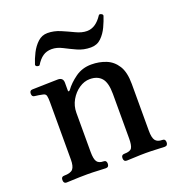

<svg xmlns="http://www.w3.org/2000/svg" viewBox="-123 -769 810 871"><g transform="rotate(-20 282.5 -333.5)"><path d="M51 0Q37 0 37 -17Q37 -33 51 -33Q83 -33 94 -46Q105 -59 105 -91V-369Q105 -388 102.5 -399Q100 -410 86 -412Q79 -414 67.5 -415.5Q56 -417 49 -418Q36 -419 36 -434Q36 -450 50 -450Q53 -450 70.5 -450.5Q88 -451 110 -451.5Q132 -452 150.5 -452.5Q169 -453 175 -453Q199 -452 199 -428V-390Q199 -386 201.5 -385.5Q204 -385 208 -389Q228 -417 261.5 -441Q295 -465 339 -465Q377 -465 409.5 -452Q442 -439 462 -407.5Q482 -376 482 -319V-93Q482 -59 492 -46Q502 -33 525 -33Q540 -33 540 -17Q540 0 525 0Q515 0 487 -1.5Q459 -3 434 -3Q409 -3 381 -1.5Q353 0 342 0Q327 0 327 -17Q327 -33 342 -33Q371 -33 378.5 -46Q386 -59 386 -91V-306Q386 -360 366.5 -382.5Q347 -405 310 -405Q283 -405 258 -388Q233 -371 217 -343Q201 -315 201 -282V-93Q201 -59 210 -46Q219 -33 241 -33Q256 -33 256 -17Q256 0 241 0Q230 0 204 -1.5Q178 -3 153 -3Q136 -3 115 -2.5Q94 -2 76 -1Q58 0 51 0ZM365 -538Q330 -538 300.5 -551.5Q271 -565 245 -578.5Q219 -592 194 -592Q169 -592 151 -579.5Q133 -567 118 -542Q114 -539 106.5 -541.5Q99 -544 99 -551Q107 -577 120.5 -603.5Q134 -630 154 -648.5Q174 -667 201 -667Q232 -667 262.5 -654Q293 -641 321 -627.5Q349 -614 374 -614Q416 -614 448 -663Q451 -668 460 -664Q469 -660 467 -653Q460 -631 447.5 -604Q435 -577 415 -557.5Q395 -538 365 -538Z"/></g></svg>

Font: Zen Old Mincho SemiBold
Style: Regular
Weight: 600
Version: Version 1.500